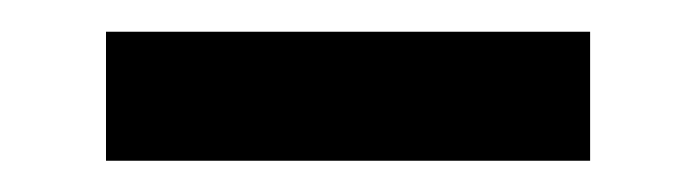

<svg xmlns="http://www.w3.org/2000/svg" viewBox="-20 -302 439 121"><path d="M46.8 -200.7H351.9V-282H46.8Z"/></svg>

Font: Saysettha
Style: Regular
Weight: 400
Designer: John M. Durdin
Foundry: Lao Script for Windows
Version: Version 2.201